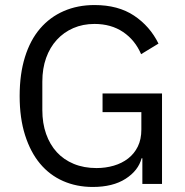

<svg xmlns="http://www.w3.org/2000/svg" viewBox="-20 -730 735 762"><path d="M545 -102H542Q529 -53 478.5 -20.5Q428 12 348 12Q284 12 230.5 -11.5Q177 -35 139 -80.5Q101 -126 79.5 -193.5Q58 -261 58 -349Q58 -436 79 -503.5Q100 -571 139 -616.5Q178 -662 233 -686Q288 -710 355 -710Q449 -710 512 -668Q575 -626 609 -557L540 -515Q516 -571 468.5 -603Q421 -635 355 -635Q309 -635 271 -618.5Q233 -602 205.5 -572Q178 -542 163 -500Q148 -458 148 -406V-293Q148 -241 163 -198.5Q178 -156 205.5 -126Q233 -96 273 -79.5Q313 -63 363 -63Q399 -63 431.5 -72.5Q464 -82 488.5 -101Q513 -120 527 -148.5Q541 -177 541 -216V-285H387V-359H623V0H545Z"/></svg>

Font: IBM Plex Sans Hebrew
Style: Regular
Weight: 400
Designer: Mike Abbink, Paul van der Laan, Pieter van Rosmalen, Yanek Iontef
Foundry: Bold Monday
Version: Version 1.2